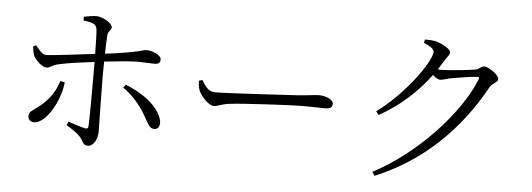

<svg xmlns="http://www.w3.org/2000/svg" viewBox="-52 -922 3103 1119"><g transform="rotate(5 1500.0 -362.5)"><path d="M806 -179C825 -147 837 -114 865 -114C889 -114 901 -135 896 -163C880 -245 780 -317 679 -357L665 -339C736 -289 780 -226 806 -179ZM297 -345C278 -289 252 -237 180 -182C149 -158 129 -152 129 -127C129 -108 141 -92 164 -92C235 -92 312 -230 323 -339ZM121 -532C123 -513 127 -489 133 -477C150 -445 187 -416 209 -416C231 -416 241 -434 281 -442C333 -454 421 -465 486 -473V-390C486 -305 486 -142 483 -96C482 -82 473 -81 462 -83C436 -89 398 -102 365 -113L355 -92C387 -74 421 -50 439 -30C461 -3 460 17 488 17C522 17 545 -27 545 -70C545 -97 540 -314 540 -389L541 -480C608 -487 691 -496 731 -496C775 -496 803 -493 833 -493C858 -493 868 -500 868 -522C868 -545 818 -568 781 -568C759 -568 749 -552 542 -526C543 -570 544 -610 546 -634C548 -662 568 -664 568 -682C568 -705 516 -738 475 -740C454 -740 423 -735 400 -730L401 -708C453 -701 476 -695 480 -664C483 -641 484 -581 485 -520C411 -511 247 -490 201 -489C179 -488 158 -514 139 -540Z M1121 -423 1101 -417C1102 -397 1103 -380 1110 -361C1124 -327 1171 -278 1199 -278C1228 -278 1239 -293 1296 -299C1371 -308 1652 -323 1715 -323C1776 -323 1811 -321 1846 -321C1880 -321 1890 -332 1890 -350C1890 -377 1845 -394 1807 -394C1781 -394 1753 -388 1686 -383C1640 -381 1290 -358 1201 -358C1159 -358 1143 -389 1121 -423Z M2154 24 2169 46C2451 -71 2654 -277 2791 -526C2805 -552 2838 -558 2838 -578C2838 -604 2775 -645 2751 -645C2734 -645 2727 -628 2700 -622C2672 -617 2549 -603 2501 -603L2482 -604L2516 -658C2531 -683 2545 -693 2545 -710C2545 -728 2492 -758 2453 -767C2431 -771 2411 -771 2393 -771L2388 -752C2423 -737 2449 -721 2449 -704C2449 -646 2302 -442 2146 -330L2161 -309C2278 -373 2378 -463 2457 -569C2473 -555 2489 -545 2500 -545C2514 -545 2535 -553 2556 -558C2592 -565 2694 -581 2716 -581C2725 -581 2729 -578 2724 -566C2646 -368 2411 -110 2154 24Z"/></g></svg>

Font: Harano Aji Mincho K1
Style: Regular
Weight: 400
Foundry: Masamichi Hosoda
Version: HaranoAjiMinchoK1-Regular version 20230610;ttx 4.39.4